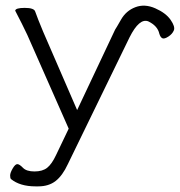

<svg xmlns="http://www.w3.org/2000/svg" viewBox="-20 -503 639 682"><path d="M254 -112 389 -398Q392 -402 410 -433.5Q428 -465 461 -477.5Q494 -490 531.5 -473.5Q569 -457 586 -432.5Q603 -408 597.5 -395Q592 -382 578 -373Q564 -364 557 -367Q550 -370 546 -383Q540 -411 507 -427Q475 -440 440 -370L221 80Q202 121 177.5 140Q153 159 116 159H106Q51 159 19 133Q16 130 16 120.5Q16 111 25 95.5Q34 80 41.5 80Q49 80 61.5 93Q74 106 102.5 106Q131 106 147.5 93Q164 80 179 48L224 -46L77 -379Q54 -427 45 -443.5Q36 -460 34 -465Q35 -475 68 -475Q101 -475 105 -462Q113 -439 133 -391ZM378 -376H379Z"/></svg>

Font: ToneOZ-Pinyin-WenKai-Light
Style: Light
Weight: 300
Designer: Fontworks Inc.
Foundry: ToneOZ
Version: Version 0.240331